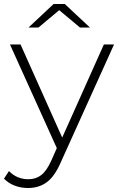

<svg xmlns="http://www.w3.org/2000/svg" viewBox="-47 -745 595 963"><path d="M525 -522 257 71Q227 140 187.5 169Q148 198 94 198Q58 198 26.5 186Q-5 174 -27 151L-2 113Q38 154 95 154Q133 154 160 133Q187 112 210 61L238 -2L3 -522H56L265 -55L474 -522ZM354 -607 250 -694 146 -607H96L222 -725H278L404 -607Z"/></svg>

Font: Montserrat Atlas Light
Style: Regular
Weight: 300
Designer: Julieta Ulanovsky
Foundry: Julieta Ulanovsky
Version: Version 7.200